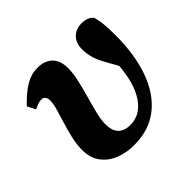

<svg xmlns="http://www.w3.org/2000/svg" viewBox="-133 -655 815 815"><g transform="rotate(-45 274.5 -247.0)"><path d="M241 15Q196 15 157 -0.5Q118 -16 94.5 -47.5Q71 -79 71 -127Q71 -159 79 -194Q87 -229 97.5 -262.5Q108 -296 116 -324Q124 -352 124 -371Q124 -401 99 -401Q90 -401 78.5 -397Q67 -393 55 -387L36 -424Q77 -467 111.5 -487.5Q146 -508 183 -508Q227 -508 251 -484Q275 -460 275 -415Q275 -385 266.5 -347Q258 -309 246.5 -269Q235 -229 226.5 -194Q218 -159 218 -135Q218 -57 292 -57Q351 -57 389 -112.5Q427 -168 435 -268Q413 -306 399 -332.5Q385 -359 379 -382Q373 -405 373 -430Q373 -468 396 -489.5Q419 -511 455 -509Q486 -508 504 -488Q510 -468 513 -442.5Q516 -417 516 -370Q516 -255 485 -168Q454 -81 393 -33Q332 15 241 15Z"/></g></svg>

Font: Source Serif 4 SmText
Style: Bold Italic
Weight: 700
Italic angle: -12°
Designer: Frank Grießhammer
Foundry: Adobe
Version: Version 4.005;hotconv 1.1.0;makeotfexe 2.6.0